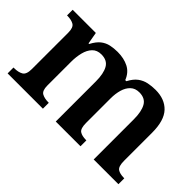

<svg xmlns="http://www.w3.org/2000/svg" viewBox="-80 -840 1131 1131"><g transform="rotate(45 486.0 -274.0)"><path d="M23 0V-49H28Q63 -49 84.5 -61.5Q106 -74 106 -119V-423Q106 -465 85.5 -477Q65 -489 32 -489H29V-536H222L235 -462H240Q260 -500 283 -518Q306 -536 333.5 -542Q361 -548 392 -548Q445 -548 484 -528Q523 -508 541 -462H550Q570 -500 594.5 -518Q619 -536 648 -542Q677 -548 708 -548Q785 -548 828.5 -502Q872 -456 872 -354V-121Q872 -74 890.5 -61.5Q909 -49 943 -49H946V0H740V-334Q740 -399 720 -434.5Q700 -470 651 -470Q617 -470 596 -450Q575 -430 565.5 -397Q556 -364 556 -325V-121Q556 -74 574.5 -61.5Q593 -49 627 -49H630V0H424V-334Q424 -399 404 -434.5Q384 -470 335 -470Q299 -470 278 -448Q257 -426 248 -390Q239 -354 239 -313V-115Q239 -72 260 -60.5Q281 -49 314 -49H317V0Z"/></g></svg>

Font: Noto Naskh Arabic SemiBold
Style: Regular
Weight: 600
Designer: Monotype Design Team, David Williams, Mohamad Dakak and Nizar Qandah
Foundry: Monotype Imaging Inc.
Version: Version 2.016